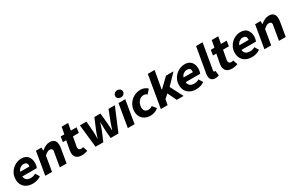

<svg xmlns="http://www.w3.org/2000/svg" viewBox="205 -2384 6062 3988"><g transform="rotate(-30 3235.5 -390.0)"><path d="M25 -240Q25 -332 70.5 -405Q116 -478 189 -519Q262 -560 340 -560Q443 -560 495 -499Q547 -438 547 -341Q547 -306 539.5 -273Q532 -240 525 -226H176Q188 -110 321 -110Q351 -110 382.5 -119.5Q414 -129 435 -143L494 -48Q458 -20 407 -3.5Q356 13 295 13Q216 13 155 -16.5Q94 -46 59.5 -103Q25 -160 25 -240ZM409 -332Q412 -346 412 -358Q412 -394 390.5 -415.5Q369 -437 327 -437Q285 -437 245 -411Q205 -385 187 -332Z M689 -547H821V-475H827Q877 -516 923.5 -538Q970 -560 1022 -560Q1097 -560 1134 -521.5Q1171 -483 1171 -401Q1171 -371 1166 -341L1108 0H946L1000 -320L1004 -342Q1008 -362 1008 -368Q1008 -395 990.5 -409Q973 -423 943 -423Q915 -423 886 -407Q857 -391 819 -356L759 0H597Z M1296 -148Q1296 -175 1302 -206L1343 -422H1263L1282 -547H1370L1401 -713H1557L1526 -547H1663L1645 -422H1504L1463 -200Q1461 -191 1461 -178Q1461 -113 1524 -113Q1546 -113 1575 -122L1612 -14Q1550 13 1472 13Q1384 13 1340 -29.5Q1296 -72 1296 -148Z M1743 -547H1900L1920 -292Q1923 -256 1923 -227Q1923 -196 1922 -180L1921 -127H1925L1935 -157Q1961 -241 1983 -292L2090 -547H2235L2261 -292L2266 -209Q2268 -168 2270 -127H2275L2303 -212Q2323 -272 2331 -292L2429 -547H2581L2352 0H2165L2148 -218Q2145 -269 2145 -321L2143 -388H2139Q2107 -279 2081 -218L1989 0H1803Z M2669 -547H2831L2739 0H2577ZM2681 -704Q2681 -740 2709.5 -766.5Q2738 -793 2778 -793Q2814 -793 2842.5 -771.5Q2871 -750 2871 -712Q2871 -674 2843 -649Q2815 -624 2774 -624Q2737 -624 2709 -645Q2681 -666 2681 -704Z M2866 -231Q2866 -319 2910 -394.5Q2954 -470 3030.5 -515Q3107 -560 3199 -560Q3252 -560 3295 -541Q3338 -522 3365 -493L3282 -400Q3261 -417 3242 -424Q3223 -431 3197 -431Q3152 -431 3114 -403.5Q3076 -376 3054 -329.5Q3032 -283 3032 -229Q3032 -173 3061 -144.5Q3090 -116 3141 -116Q3188 -116 3236 -149L3309 -58Q3271 -24 3223.5 -5.5Q3176 13 3112 13Q3044 13 2988 -15.5Q2932 -44 2899 -99Q2866 -154 2866 -231Z M3499 -768H3662L3585 -336H3589L3808 -547H3988L3756 -306L3914 0H3751L3649 -213L3555 -131L3531 0H3369Z M3943 -240Q3943 -332 3988.5 -405Q4034 -478 4107 -519Q4180 -560 4258 -560Q4361 -560 4413 -499Q4465 -438 4465 -341Q4465 -306 4457.5 -273Q4450 -240 4443 -226H4094Q4106 -110 4239 -110Q4269 -110 4300.5 -119.5Q4332 -129 4353 -143L4412 -48Q4376 -20 4325 -3.5Q4274 13 4213 13Q4134 13 4073 -16.5Q4012 -46 3977.5 -103Q3943 -160 3943 -240ZM4327 -332Q4330 -346 4330 -358Q4330 -394 4308.5 -415.5Q4287 -437 4245 -437Q4203 -437 4163 -411Q4123 -385 4105 -332Z M4548 -116Q4548 -142 4553 -170L4657 -768H4813L4709 -164Q4707 -154 4707.5 -148.5Q4708 -143 4708 -138Q4708 -127 4714.5 -122Q4721 -117 4729 -117Q4738 -117 4748 -119L4761 -4Q4715 13 4678 13Q4612 13 4580 -19Q4548 -51 4548 -116Z M4896 -148Q4896 -175 4902 -206L4943 -422H4863L4882 -547H4970L5001 -713H5157L5126 -547H5263L5245 -422H5104L5063 -200Q5061 -191 5061 -178Q5061 -113 5124 -113Q5146 -113 5175 -122L5212 -14Q5150 13 5072 13Q4984 13 4940 -29.5Q4896 -72 4896 -148Z M5281 -240Q5281 -332 5326.5 -405Q5372 -478 5445 -519Q5518 -560 5596 -560Q5699 -560 5751 -499Q5803 -438 5803 -341Q5803 -306 5795.5 -273Q5788 -240 5781 -226H5432Q5444 -110 5577 -110Q5607 -110 5638.5 -119.5Q5670 -129 5691 -143L5750 -48Q5714 -20 5663 -3.5Q5612 13 5551 13Q5472 13 5411 -16.5Q5350 -46 5315.5 -103Q5281 -160 5281 -240ZM5665 -332Q5668 -346 5668 -358Q5668 -394 5646.5 -415.5Q5625 -437 5583 -437Q5541 -437 5501 -411Q5461 -385 5443 -332Z M5945 -547H6077V-475H6083Q6133 -516 6179.5 -538Q6226 -560 6278 -560Q6353 -560 6390 -521.5Q6427 -483 6427 -401Q6427 -371 6422 -341L6364 0H6202L6256 -320L6260 -342Q6264 -362 6264 -368Q6264 -395 6246.5 -409Q6229 -423 6199 -423Q6171 -423 6142 -407Q6113 -391 6075 -356L6015 0H5853Z"/></g></svg>

Font: Nebula Sans Bold
Style: Regular
Weight: 700
Italic angle: -9°
Designer: Paul D. Hunt for Adobe (as Source Sans)
Foundry: Nebula Entertainment & Broadcasting LLC
Version: Version 1.010